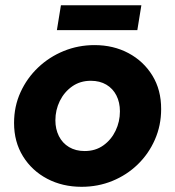

<svg xmlns="http://www.w3.org/2000/svg" viewBox="-20 -696 663 728"><path d="M289.3 12.3Q217 12.3 159 -18.2Q101 -48.7 67.2 -103.3Q33.3 -158 33.3 -229.7Q33.3 -292.7 57.8 -346.3Q82.3 -400 124.7 -440.2Q167 -480.3 222 -502.7Q277 -525 338.3 -525Q410 -525 467.2 -494.5Q524.3 -464 557.8 -409.5Q591.3 -355 591 -282.3Q591 -220.3 567.3 -166.5Q543.7 -112.7 502.2 -72.5Q460.7 -32.3 406.2 -10Q351.7 12.3 289.3 12.3ZM301 -123.3Q342 -123.3 372 -144.8Q402 -166.3 418.3 -200.5Q434.7 -234.7 434.7 -273.7Q434.7 -308 421.3 -334.2Q408 -360.3 383.2 -375Q358.3 -389.7 324.3 -389.7Q284 -389.7 253.8 -368.5Q223.7 -347.3 206.8 -313.2Q190 -279 190 -239.7Q190 -206.7 203.3 -180Q216.7 -153.3 241.8 -138.3Q267 -123.3 301 -123.3ZM195.7 -581.7 211 -676H516L500.7 -581.7Z"/></svg>

Font: MuseoModerno Thin
Style: Italic
Weight: 100
Italic angle: -9°
Designer: Pablo Cosgaya, Héctor Gatti, Marcela Romero, and the Authors of The MuseoModerno Project.
Foundry: Omnibus-Type Team
Version: Version 1.003